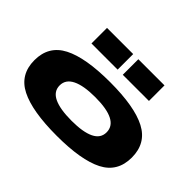

<svg xmlns="http://www.w3.org/2000/svg" viewBox="-151 -1028 1318 1318"><g transform="rotate(45 508.0 -369.0)"><path d="M510 15Q272 15 153.5 -45Q35 -105 35 -244Q35 -383 153.5 -444Q272 -505 510 -505Q747 -505 864 -444Q981 -383 981 -244Q981 -105 864 -45Q747 15 510 15ZM510 -130Q620 -130 678 -158Q736 -186 736 -244Q736 -360 510 -360Q398 -360 339 -331Q280 -302 280 -244Q280 -186 338.5 -158Q397 -130 510 -130ZM485 -753V-602H231V-753ZM789 -753V-602H535V-753Z"/></g></svg>

Font: Syne ExtraBold
Style: Regular
Weight: 800
Designer: Lucas Descroix
Foundry: Bonjour Monde
Version: Version 2.200; ttfautohint (v1.8.4)